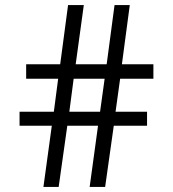

<svg xmlns="http://www.w3.org/2000/svg" viewBox="-20 -736 680 756"><path d="M435 -296H559V-241H428L394 0H333L366 -241H245L211 0H151L184 -241H57V-296H192L209 -426H83V-483H217L248 -716H310L278 -483H400L431 -716H491L460 -483H584V-426H453ZM253 -296H374L392 -426H270Z"/></svg>

Font: Rosario
Style: Italic
Weight: 400
Italic angle: -8.05°
Designer: Hector Gatti
Foundry: Omnibus Type
Version: Version 1.201